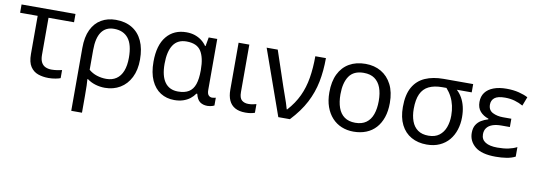

<svg xmlns="http://www.w3.org/2000/svg" viewBox="-60 -928 4319 1550"><g transform="rotate(10 2100.0 -153.0)"><path d="M332 11Q286 11 247 -2.5Q208 -16 184 -52Q160 -88 160 -155V-468H16V-536H458V-468H249V-164Q249 -126 261 -103Q273 -80 295 -70Q317 -60 345 -60Q367 -60 390.5 -63.5Q414 -67 430 -71V-5Q416 1 388.5 6Q361 11 332 11Z M560 240V-275Q560 -366 589 -426Q618 -486 669.5 -516Q721 -546 788 -546Q866 -546 921.5 -512.5Q977 -479 1006 -416Q1035 -353 1035 -263Q1035 -178 1004 -116.5Q973 -55 918.5 -22.5Q864 10 794 10Q754 10 716 -1.5Q678 -13 649 -35H644Q646 -19 647 17Q648 53 648 98V240ZM793 -63Q841 -63 875 -86Q909 -109 926.5 -153.5Q944 -198 944 -263Q944 -370 903.5 -421Q863 -472 786 -472Q719 -472 684 -422.5Q649 -373 649 -274V-112Q678 -87 715.5 -75Q753 -63 793 -63Z M1363 10Q1299 10 1250 -21Q1201 -52 1173 -113.5Q1145 -175 1145 -266Q1145 -402 1204.5 -474Q1264 -546 1367 -546Q1405 -546 1436 -535.5Q1467 -525 1491.5 -506.5Q1516 -488 1533 -463H1537L1550 -536H1620V-118Q1620 -87 1632 -74.5Q1644 -62 1661 -62Q1669 -62 1678 -64Q1687 -66 1691 -67V-3Q1686 0 1677 3Q1668 6 1657 8Q1646 10 1635 10Q1598 10 1573.5 -8Q1549 -26 1538 -72H1531Q1515 -48 1491 -29.5Q1467 -11 1435 -0.5Q1403 10 1363 10ZM1381 -63Q1436 -63 1469.5 -84Q1503 -105 1518 -149Q1533 -193 1533 -261V-267Q1533 -367 1499.5 -420Q1466 -473 1380 -473Q1307 -473 1271.5 -419.5Q1236 -366 1236 -265Q1236 -165 1273 -114Q1310 -63 1381 -63Z M1946 10Q1894 10 1860.5 -9Q1827 -28 1811 -64Q1795 -100 1795 -150V-536H1883V-147Q1883 -98 1904 -80.5Q1925 -63 1957 -63Q1977 -63 1992.5 -66Q2008 -69 2023 -73V-2Q2010 3 1991 6.5Q1972 10 1946 10Z M2215 0 2025 -536H2116L2213 -247Q2221 -223 2233 -190Q2245 -157 2255.5 -125.5Q2266 -94 2271 -74H2275Q2332 -137 2364.5 -206.5Q2397 -276 2410.5 -357.5Q2424 -439 2424 -536H2511Q2511 -431 2493 -340.5Q2475 -250 2431.5 -166.5Q2388 -83 2310 0Z M3082 -269Q3082 -202 3064.5 -150.5Q3047 -99 3014.5 -63Q2982 -27 2935.5 -8.5Q2889 10 2832 10Q2779 10 2734 -8.5Q2689 -27 2656 -63Q2623 -99 2604.5 -150.5Q2586 -202 2586 -269Q2586 -358 2616 -419.5Q2646 -481 2702 -513.5Q2758 -546 2835 -546Q2908 -546 2963.5 -513.5Q3019 -481 3050.5 -419.5Q3082 -358 3082 -269ZM2677 -269Q2677 -206 2693.5 -159.5Q2710 -113 2745 -88Q2780 -63 2834 -63Q2888 -63 2923 -88Q2958 -113 2974.5 -159.5Q2991 -206 2991 -269Q2991 -333 2974 -378Q2957 -423 2922.5 -447.5Q2888 -472 2833 -472Q2751 -472 2714 -418Q2677 -364 2677 -269Z M3432 10Q3360 10 3305.5 -20.5Q3251 -51 3221 -110.5Q3191 -170 3191 -256Q3191 -357 3226 -418.5Q3261 -480 3325 -508Q3389 -536 3476 -536H3718V-468H3596Q3622 -444 3639.5 -413Q3657 -382 3666.5 -343Q3676 -304 3676 -256Q3676 -202 3660.5 -153.5Q3645 -105 3614.5 -68.5Q3584 -32 3538 -11Q3492 10 3432 10ZM3434 -63Q3488 -63 3522 -89Q3556 -115 3572 -158.5Q3588 -202 3588 -254Q3588 -297 3579.5 -335Q3571 -373 3554 -406Q3537 -439 3511 -468H3476Q3411 -468 3367 -446.5Q3323 -425 3301.5 -378.5Q3280 -332 3280 -256Q3280 -200 3296 -156Q3312 -112 3346 -87.5Q3380 -63 3434 -63Z M3998 10Q3882 10 3828.5 -34.5Q3775 -79 3775 -146Q3775 -186 3790.5 -211.5Q3806 -237 3831.5 -252.5Q3857 -268 3888 -277V-282Q3845 -296 3819 -325.5Q3793 -355 3793 -403Q3793 -449 3816.5 -480.5Q3840 -512 3884.5 -529Q3929 -546 3991 -546Q4047 -546 4092.5 -534.5Q4138 -523 4167 -507L4139 -434Q4107 -452 4070.5 -462.5Q4034 -473 3991 -473Q3931 -473 3905.5 -452.5Q3880 -432 3880 -397Q3880 -351 3916.5 -332.5Q3953 -314 4001 -314H4070V-246H4001Q3957 -246 3927 -235Q3897 -224 3881.5 -203Q3866 -182 3866 -151Q3866 -108 3900.5 -86.5Q3935 -65 3998 -65Q4050 -65 4088.5 -73Q4127 -81 4158 -97V-19Q4127 -3 4086 3.5Q4045 10 3998 10Z"/></g></svg>

Font: Noto Sans Ambassadori
Style: Regular
Weight: 400
Designer: Monotype Design Team
Foundry: Monotype Imaging Inc.
Version: Version 2.013